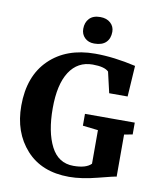

<svg xmlns="http://www.w3.org/2000/svg" viewBox="-82 -789 719 862"><g transform="rotate(10 277.0 -357.5)"><path d="M298 -601Q272 -601 255.5 -617Q239 -633 239 -658Q239 -687 256 -705Q273 -723 305 -723H306Q335 -723 352.5 -707Q370 -691 370 -667Q370 -636 352 -618.5Q334 -601 299 -601ZM291 8Q166 8 95.5 -70Q25 -148 25 -270Q25 -405 103 -481Q181 -557 312 -557Q397 -557 497 -534L488 -393H404L382 -488Q363 -507 309 -507Q241 -507 203.5 -449.5Q166 -392 166 -283Q166 -175 199.5 -109.5Q233 -44 302 -44Q360 -44 383 -68V-221L313 -229V-283H540V-229L502 -222V-30Q494 -30 421 -11Q348 8 291 8Z"/></g></svg>

Font: Aikya
Style: Bold
Weight: 700
Designer: Neelakash Kshetrimayum (Latin subset based on Merriweather by Eben Sorkin)
Foundry: Brand New Type
Version: Version 1.00 b005